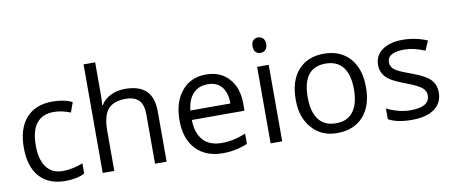

<svg xmlns="http://www.w3.org/2000/svg" viewBox="-67 -1036 3119 1323"><g transform="rotate(-10 1492.0 -375.0)"><path d="M140.1 -265.1Q140.1 -166 180.2 -113.5Q220.2 -61 292.2 -61Q364.3 -61 435.1 -89.8V-18.1Q380.4 9.8 299.8 9.8Q183.6 9.8 119.6 -61.5Q56.2 -132.8 56.2 -265.6Q56.2 -398.4 120.6 -471.7Q185.5 -544.9 305.2 -544.9Q386.2 -544.9 442.9 -517.1L418 -448.2Q356 -472.7 303.2 -472.7Q140.1 -472.7 140.1 -265.1Z M642.6 -759.8V-529.8Q642.6 -489.3 638.7 -460.9H643.6Q667.5 -500 711.9 -522Q756.3 -543.9 812.5 -543.9Q911.6 -543.9 960.2 -496.6Q1008.8 -449.2 1008.8 -349.1V0H927.7V-346.2Q927.7 -412.1 897.7 -443.8Q867.7 -475.6 804.7 -475.6Q719.2 -475.6 680.9 -429.9Q642.6 -384.3 642.6 -279.8V0H561.5V-759.8Z M1511.2 -318.8Q1511.2 -395 1477.1 -435.8Q1442.9 -476.6 1379.2 -476.6Q1315.4 -476.6 1276.9 -435.1Q1238.3 -393.6 1231.4 -318.8ZM1539.6 -478Q1598.1 -413.1 1598.1 -304.2V-252.9H1229.5Q1231.9 -159.2 1276.9 -110.1Q1321.8 -61 1406.2 -61Q1490.7 -61 1574.7 -97.2V-24.9Q1495.1 9.8 1401.4 9.8Q1282.7 9.8 1213.9 -62.5Q1145.5 -135.3 1145.5 -264.2Q1145.5 -393.1 1209.2 -469Q1272.9 -544.9 1377.2 -544.9Q1481.4 -544.9 1539.6 -478Z M1817.4 0H1736.3V-535.2H1817.4ZM1776.9 -733.9Q1797.9 -733.9 1811.5 -720.2Q1825.2 -706.5 1825.2 -680.2Q1825.2 -653.3 1811.5 -639.6Q1797.9 -626 1776.9 -626Q1755.9 -626 1742.7 -639.6Q1729.5 -653.3 1729.5 -680.7Q1729.5 -707 1742.7 -720.7Q1755.9 -734.4 1776.9 -733.9Z M2203.6 -475.6Q2043 -475.6 2043 -268.1Q2043 -165.5 2084 -111.8Q2125 -58.1 2205.1 -58.1Q2284.2 -57.6 2325.2 -111.3Q2366.2 -165 2366.7 -267.6Q2366.2 -370.1 2325.2 -422.9Q2284.2 -475.6 2203.6 -475.6ZM1959 -268.1Q1959 -398.4 2024.4 -471.7Q2089.8 -544.9 2204.1 -544.9Q2318.4 -544.9 2384.8 -470.7Q2451.2 -396.5 2450.7 -266.6Q2450.7 -136.7 2384.8 -63.5Q2318.8 9.8 2202.6 9.8Q2200.7 9.8 2198.7 9.8Q2092.8 9.8 2025.9 -65.4Q1959 -140.6 1959 -261.2Q1959 -264.6 1959 -268.1Z M2757.3 -476.6Q2636.2 -476.6 2636.2 -409.2Q2636.2 -387.7 2647 -372.6Q2657.7 -357.4 2682.1 -343.8Q2706.5 -330.1 2789.1 -299.8Q2871.6 -269.5 2905 -234.4Q2938.5 -199.2 2938.5 -146Q2938.5 -71.3 2882.6 -30.8Q2826.7 9.8 2723.4 9.8Q2620.1 9.8 2560.5 -23.9V-99.1Q2643.6 -57.1 2728.5 -57.1Q2860.4 -57.1 2860.4 -139.2Q2860.4 -170.4 2833.3 -192.6Q2806.2 -214.8 2729 -244.1Q2651.9 -273.4 2620.6 -293.9Q2559.1 -335 2559.1 -401.9Q2559.1 -468.8 2612.3 -506.8Q2665.5 -544.9 2754.9 -544.9Q2844.2 -544.9 2927.2 -509.8L2898.4 -443.8Q2818.8 -476.6 2757.3 -476.6Z"/></g></svg>

Font: OpenSansHebrew-Regular
Style: Regular
Weight: 400
Foundry: Ascender Corporation, Yanek Iontef
Version: Version 2.001;PS 002.001;hotconv 1.0.70;makeotf.lib2.5.58329